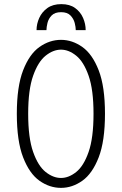

<svg xmlns="http://www.w3.org/2000/svg" viewBox="-20 -899 590 930"><path d="M275.5 11Q220 11 171.2 -23.5Q122.5 -58 92 -136.8Q61.5 -215.5 61.5 -348Q61.5 -480 92 -558.5Q122.5 -637 171.2 -671.5Q220 -706 275.5 -706Q330 -706 378.8 -671.5Q427.5 -637 458 -558.5Q488.5 -480 488.5 -348Q488.5 -215.5 458 -136.8Q427.5 -58 378.8 -23.5Q330 11 275.5 11ZM275.5 -37Q313 -37 349.2 -66Q385.5 -95 409.2 -163Q433 -231 433 -348Q433 -464.5 409.2 -532.2Q385.5 -600 349.2 -629.2Q313 -658.5 275.5 -658.5Q237.5 -658.5 201 -629.2Q164.5 -600 140.5 -532.2Q116.5 -464.5 116.5 -348Q116.5 -231 140.5 -163Q164.5 -95 201 -66Q237.5 -37 275.5 -37ZM277 -879Q318 -879 344 -860Q370 -841 382.5 -812Q395 -783 395 -753H347Q347 -767.5 341.8 -788Q336.5 -808.5 321.2 -824.2Q306 -840 276 -840Q245.5 -840 230.2 -824.2Q215 -808.5 210 -788Q205 -767.5 205 -753H157Q157 -783 170 -812Q183 -841 209.5 -860Q236 -879 277 -879Z"/></svg>

Font: Trispace SemiCondensed ExtraLight
Style: Regular
Weight: 200
Width: 4
Designer: Tyler Finck
Foundry: Etcetera Type Company
Version: Version 1.210; ttfautohint (v1.8.3)